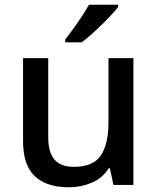

<svg xmlns="http://www.w3.org/2000/svg" viewBox="-20 -786 670 816"><path d="M547 -539V0H462L447 -71H442Q416 -29 370 -9.5Q324 10 273 10Q178 10 128 -37Q78 -84 78 -186V-539H185V-202Q185 -139 211.5 -108Q238 -77 294 -77Q377 -77 409 -126Q441 -175 441 -266V-539ZM482 -756Q471 -742 452.5 -722Q434 -702 412 -680.5Q390 -659 367.5 -639Q345 -619 327 -606H257V-618Q272 -637 291 -663Q310 -689 328 -716.5Q346 -744 358 -766H482Z"/></svg>

Font: Noto Sans Vithkuqi Medium
Style: Regular
Weight: 500
Version: Version 1.001